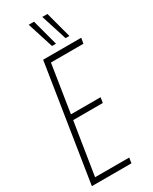

<svg xmlns="http://www.w3.org/2000/svg" viewBox="-228 -950 802 1004"><g transform="rotate(-30 173.0 -448.0)"><path d="M6 0 116 -700H346L340 -667H144L99 -380H278L273 -348H94L44 -32H250L245 0ZM192 -739 142 -896H174L216 -739ZM274 -739 224 -896H255L297 -739Z"/></g></svg>

Font: Georama Condensed ExtraLight
Style: Italic
Weight: 200
Width: 3
Italic angle: -9°
Designer: Jean-Baptiste Levee
Foundry: Production Type
Version: Version 1.000